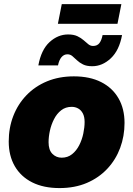

<svg xmlns="http://www.w3.org/2000/svg" viewBox="-20 -914 655 944"><path d="M272.5 10.7Q194.3 10.7 138.4 -17.3Q82.5 -45.4 52.7 -96.9Q22.9 -148.4 22.9 -218.3Q22.9 -285.6 45.4 -343.8Q67.9 -401.9 110.1 -445.8Q152.3 -489.7 211.4 -514.2Q270.5 -538.6 343.3 -538.6Q421.4 -538.6 477.1 -510.5Q532.7 -482.4 562.5 -430.9Q592.3 -379.4 592.3 -309.6Q592.3 -244.6 570.8 -186.8Q549.3 -128.9 507.8 -84.5Q466.3 -40 407 -14.6Q347.7 10.7 272.5 10.7ZM283.2 -138.7Q313 -138.7 334.5 -156Q356 -173.3 369.6 -200.2Q383.3 -227.1 389.6 -257.6Q396 -288.1 396 -314.5Q396 -339.4 387.5 -356Q378.9 -372.6 364.5 -380.6Q350.1 -388.7 332.5 -388.7Q302.2 -388.7 280.8 -371.8Q259.3 -355 245.6 -328.1Q231.9 -301.3 225.3 -271.2Q218.8 -241.2 218.8 -214.4Q218.8 -176.8 237.5 -157.7Q256.3 -138.7 283.2 -138.7ZM433.6 -588.4Q405.8 -588.4 388.2 -597.2Q370.6 -606 358.4 -617.7Q346.2 -629.4 335.7 -638.2Q325.2 -647 311.5 -647Q294.4 -647 282.5 -633.1Q270.5 -619.1 265.1 -592.3H168.5Q182.6 -669.4 223.6 -707Q264.6 -744.6 314.9 -744.6Q342.3 -744.6 360.4 -736.1Q378.4 -727.5 391.1 -716.3Q403.8 -705.1 414.3 -696.5Q424.8 -688 437.5 -688Q458 -688 468.8 -702.1Q479.5 -716.3 484.4 -741.7H580.1Q566.4 -666.5 524.9 -627.4Q483.4 -588.4 433.6 -588.4ZM576.7 -893.6 557.6 -796.9H264.6L283.7 -893.6Z"/></svg>

Font: Inter 24pt Black
Style: Italic
Weight: 900
Italic angle: -9.3988°
Designer: Rasmus Andersson
Foundry: rsms
Version: Version 4.001;git-66647c0bb